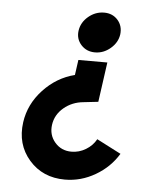

<svg xmlns="http://www.w3.org/2000/svg" viewBox="-51 -558 686 793"><g transform="rotate(5 292.0 -161.5)"><path d="M466.8 63Q432.1 120.1 372.8 154.5Q313.5 189 247.1 189Q154.8 189 98.6 124.5Q42.5 60.1 55.2 -32.2Q65.9 -107.9 120.8 -167Q175.8 -226.1 251 -245.1L259.8 -308.1H379.9L356.9 -143.1L295.9 -136.2Q249 -131.8 214.8 -103Q180.7 -74.2 174.8 -32.2Q168.9 10.3 195.3 41Q221.7 71.8 264.2 71.8Q295.4 71.8 323.2 55.2Q351.1 38.6 366.2 11.2ZM250 -428.2Q254.9 -463.4 283.9 -487.8Q313 -512.2 349.1 -512.2Q384.3 -512.2 405.8 -487.8Q427.2 -463.4 422.9 -428.2Q418 -394 389.2 -369.6Q360.4 -345.2 325.2 -345.2Q290 -345.2 267.8 -369.6Q245.6 -394 250 -428.2Z"/></g></svg>

Font: Human Sans Bold
Style: Italic
Weight: 700
Italic angle: -8°
Designer: Tim Radville
Foundry: Continuum
Version: Version 1.000;FEAKit 1.0